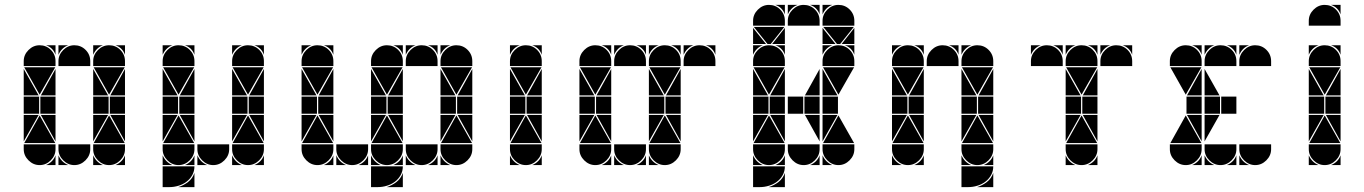

<svg xmlns="http://www.w3.org/2000/svg" viewBox="-20 -677 5578 785"><path d="M284 -492Q311 -492 330 -473Q349 -454 349 -427V-407H219V-427Q219 -453 238.5 -472.5Q258 -492 284 -492ZM142 -492Q169 -492 188 -473Q207 -454 207 -427V-407H77V-427Q77 -453 96.5 -472.5Q116 -492 142 -492ZM426 -492Q453 -492 472 -473Q491 -454 491 -427V-407H361V-427Q361 -453 380.5 -472.5Q400 -492 426 -492ZM426 -2Q400 -2 380.5 -21.5Q361 -41 361 -67V-87H491V-67Q491 -41 471.5 -21.5Q452 -2 426 -2ZM142 -2Q116 -2 96.5 -21.5Q77 -41 77 -67V-87H207V-67Q207 -41 187.5 -21.5Q168 -2 142 -2ZM284 -2Q258 -2 238.5 -21.5Q219 -41 219 -67V-87H349V-67Q349 -41 329.5 -21.5Q310 -2 284 -2ZM363 -92 426 -205 490 -92ZM79 -92 142 -205 206 -92ZM206 -402 142 -290 79 -402ZM490 -402 426 -290 363 -402ZM424 -212H361V-282H424ZM140 -212H77V-282H140ZM491 -212H429V-282H491ZM207 -212H145V-282H207ZM77 -287V-395L138 -287ZM361 -287V-395L422 -287ZM361 -207H422L361 -99ZM77 -207H138L77 -99ZM207 -287H147L207 -395ZM491 -207V-99L431 -207ZM207 -207V-99L147 -207ZM491 -287H431L491 -395ZM219 -42Q231 -14 259 -2H219ZM361 -42Q373 -14 401 -2H361ZM361 -492H401Q387 -487 377 -477Q367 -467 361 -453ZM168 -2Q182 -8 192 -18Q202 -28 207 -42V-2ZM219 -492H259Q245 -487 235 -477Q225 -467 219 -453ZM452 -2Q466 -8 476 -18Q486 -28 491 -42V-2ZM491 -492V-453Q481 -482 452 -492ZM207 -492V-453Q197 -482 168 -492Z M710 -492Q737 -492 756 -473Q775 -454 775 -427V-407H645V-427Q645 -453 664.5 -472.5Q684 -492 710 -492ZM994 -492Q1021 -492 1040 -473Q1059 -454 1059 -427V-407H929V-427Q929 -453 948.5 -472.5Q968 -492 994 -492ZM994 -2Q968 -2 948.5 -21.5Q929 -41 929 -67V-87H1059V-67Q1059 -41 1039.5 -21.5Q1020 -2 994 -2ZM710 -2Q684 -2 664.5 -21.5Q645 -41 645 -67V-87H775V-67Q775 -41 755.5 -21.5Q736 -2 710 -2ZM852 -2Q826 -2 806.5 -21.5Q787 -41 787 -67V-87H917V-67Q917 -41 897.5 -21.5Q878 -2 852 -2ZM931 -92 994 -205 1058 -92ZM647 -92 710 -205 774 -92ZM774 -402 710 -290 647 -402ZM1058 -402 994 -290 931 -402ZM992 -212H929V-282H992ZM708 -212H645V-282H708ZM1059 -212H997V-282H1059ZM775 -212H713V-282H775ZM645 -287V-395L706 -287ZM929 -287V-395L990 -287ZM929 -207H990L929 -99ZM645 -207H706L645 -99ZM775 -287H715L775 -395ZM1059 -207V-99L999 -207ZM775 -207V-99L715 -207ZM1059 -287H999L1059 -395ZM787 -42Q799 -14 827 -2H787ZM929 -42Q941 -14 969 -2H929ZM929 -492H969Q955 -487 945 -477Q935 -467 929 -453ZM645 -492H685Q671 -487 661 -477Q651 -467 645 -453ZM736 -2Q750 -8 760 -18Q770 -28 775 -42V-2ZM1020 -2Q1034 -8 1044 -18Q1054 -28 1059 -42V-2ZM1059 -492V-453Q1049 -482 1020 -492ZM775 -492V-453Q765 -482 736 -492ZM645 3H775Q775 23 766 39Q757 55 742.5 66Q728 77 709.5 82.5Q691 88 673 88H645ZM709 88Q731 81 749 67Q767 53 775 30V88ZM645 -42Q657 -14 685 -2H645Z M1278 -492Q1305 -492 1324 -473Q1343 -454 1343 -427V-407H1213V-427Q1213 -453 1232.5 -472.5Q1252 -492 1278 -492ZM1562 -492Q1589 -492 1608 -473Q1627 -454 1627 -427V-407H1497V-427Q1497 -453 1516.5 -472.5Q1536 -492 1562 -492ZM1497 3H1627Q1627 23 1618 39Q1609 55 1594.5 66Q1580 77 1561.5 82.5Q1543 88 1525 88H1497ZM1562 -2Q1536 -2 1516.5 -21.5Q1497 -41 1497 -67V-87H1627V-67Q1627 -41 1607.5 -21.5Q1588 -2 1562 -2ZM1278 -2Q1252 -2 1232.5 -21.5Q1213 -41 1213 -67V-87H1343V-67Q1343 -41 1323.5 -21.5Q1304 -2 1278 -2ZM1420 -2Q1394 -2 1374.5 -21.5Q1355 -41 1355 -67V-87H1485V-67Q1485 -41 1465.5 -21.5Q1446 -2 1420 -2ZM1499 -92 1562 -205 1626 -92ZM1215 -92 1278 -205 1342 -92ZM1342 -402 1278 -290 1215 -402ZM1626 -402 1562 -290 1499 -402ZM1560 -212H1497V-282H1560ZM1276 -212H1213V-282H1276ZM1627 -212H1565V-282H1627ZM1343 -212H1281V-282H1343ZM1213 -287V-395L1274 -287ZM1497 -287V-395L1558 -287ZM1497 -207H1558L1497 -99ZM1213 -207H1274L1213 -99ZM1343 -287H1283L1343 -395ZM1627 -207V-99L1567 -207ZM1343 -207V-99L1283 -207ZM1627 -287H1567L1627 -395ZM1561 88Q1583 81 1601 67Q1619 53 1627 30V88ZM1355 -42Q1367 -14 1395 -2H1355ZM1639 -42Q1651 -14 1679 -2H1639ZM1304 -2Q1318 -8 1328 -18Q1338 -28 1343 -42V-2ZM1446 -2Q1460 -8 1470 -18Q1480 -28 1485 -42V-2ZM1627 -492V-453Q1617 -482 1588 -492ZM1343 -492V-453Q1333 -482 1304 -492ZM1704 -492Q1731 -492 1750 -473Q1769 -454 1769 -427V-407H1639V-427Q1639 -453 1658.5 -472.5Q1678 -492 1704 -492ZM1846 -492Q1873 -492 1892 -473Q1911 -454 1911 -427V-407H1781V-427Q1781 -453 1800.5 -472.5Q1820 -492 1846 -492ZM1846 -2Q1820 -2 1800.5 -21.5Q1781 -41 1781 -67V-87H1911V-67Q1911 -41 1891.5 -21.5Q1872 -2 1846 -2ZM1704 -2Q1678 -2 1658.5 -21.5Q1639 -41 1639 -67V-87H1769V-67Q1769 -41 1749.5 -21.5Q1730 -2 1704 -2ZM1783 -92 1846 -205 1910 -92ZM1910 -402 1846 -290 1783 -402ZM1844 -212H1781V-282H1844ZM1911 -212H1849V-282H1911ZM1781 -287V-395L1842 -287ZM1781 -207H1842L1781 -99ZM1911 -207V-99L1851 -207ZM1911 -287H1851L1911 -395ZM1781 -42Q1793 -14 1821 -2H1781ZM1781 -492H1821Q1807 -487 1797 -477Q1787 -467 1781 -453ZM1730 -2Q1744 -8 1754 -18Q1764 -28 1769 -42V-2ZM1769 -492V-453Q1759 -482 1730 -492ZM1213 -492H1253Q1239 -487 1229 -477Q1219 -467 1213 -453ZM1639 -492H1679Q1665 -487 1655 -477Q1645 -467 1639 -453ZM1497 -42Q1509 -14 1537 -2H1497ZM1588 -2Q1602 -8 1612 -18Q1622 -28 1627 -42V-2Z M2130 -492Q2157 -492 2176 -473Q2195 -454 2195 -427V-407H2065V-427Q2065 -453 2084.5 -472.5Q2104 -492 2130 -492ZM2130 -2Q2104 -2 2084.5 -21.5Q2065 -41 2065 -67V-87H2195V-67Q2195 -41 2175.5 -21.5Q2156 -2 2130 -2ZM2067 -92 2130 -205 2194 -92ZM2194 -402 2130 -290 2067 -402ZM2128 -212H2065V-282H2128ZM2195 -212H2133V-282H2195ZM2065 -287V-395L2126 -287ZM2065 -207H2126L2065 -99ZM2195 -287H2135L2195 -395ZM2195 -207V-99L2135 -207ZM2065 -42Q2077 -14 2105 -2H2065ZM2065 -492H2105Q2091 -487 2081 -477Q2071 -467 2065 -453ZM2156 -2Q2170 -8 2180 -18Q2190 -28 2195 -42V-2ZM2195 -492V-453Q2185 -482 2156 -492Z M2556 -492Q2583 -492 2602 -473Q2621 -454 2621 -427V-407H2491V-427Q2491 -453 2510.5 -472.5Q2530 -492 2556 -492ZM2414 -492Q2441 -492 2460 -473Q2479 -454 2479 -427V-407H2349V-427Q2349 -453 2368.5 -472.5Q2388 -492 2414 -492ZM2698 -492Q2725 -492 2744 -473Q2763 -454 2763 -427V-407H2633V-427Q2633 -453 2652.5 -472.5Q2672 -492 2698 -492ZM2698 -2Q2672 -2 2652.5 -21.5Q2633 -41 2633 -67V-87H2763V-67Q2763 -41 2743.5 -21.5Q2724 -2 2698 -2ZM2414 -2Q2388 -2 2368.5 -21.5Q2349 -41 2349 -67V-87H2479V-67Q2479 -41 2459.5 -21.5Q2440 -2 2414 -2ZM2556 -2Q2530 -2 2510.5 -21.5Q2491 -41 2491 -67V-87H2621V-67Q2621 -41 2601.5 -21.5Q2582 -2 2556 -2ZM2635 -92 2698 -205 2762 -92ZM2351 -92 2414 -205 2478 -92ZM2478 -402 2414 -290 2351 -402ZM2762 -402 2698 -290 2635 -402ZM2696 -212H2633V-282H2696ZM2412 -212H2349V-282H2412ZM2763 -212H2701V-282H2763ZM2479 -212H2417V-282H2479ZM2349 -287V-395L2410 -287ZM2633 -287V-395L2694 -287ZM2633 -207H2694L2633 -99ZM2349 -207H2410L2349 -99ZM2479 -287H2419L2479 -395ZM2763 -207V-99L2703 -207ZM2479 -207V-99L2419 -207ZM2763 -287H2703L2763 -395ZM2491 -42Q2503 -14 2531 -2H2491ZM2633 -42Q2645 -14 2673 -2H2633ZM2633 -492H2673Q2659 -487 2649 -477Q2639 -467 2633 -453ZM2582 -2Q2596 -8 2606 -18Q2616 -28 2621 -42V-2ZM2440 -2Q2454 -8 2464 -18Q2474 -28 2479 -42V-2ZM2491 -492H2531Q2517 -487 2507 -477Q2497 -467 2491 -453ZM2621 -492V-453Q2611 -482 2582 -492ZM2479 -492V-453Q2469 -482 2440 -492ZM2840 -492Q2867 -492 2886 -473Q2905 -454 2905 -427V-407H2775V-427Q2775 -453 2794.5 -472.5Q2814 -492 2840 -492ZM2775 -492H2815Q2801 -487 2791 -477Q2781 -467 2775 -453ZM2905 -492V-453Q2895 -482 2866 -492ZM2763 -492V-453Q2753 -482 2724 -492Z M3266 -657Q3293 -657 3312 -638Q3331 -619 3331 -592V-572H3201V-592Q3201 -618 3220.5 -637.5Q3240 -657 3266 -657ZM3124 -492Q3151 -492 3170 -473Q3189 -454 3189 -427V-407H3059V-427Q3059 -453 3078.5 -472.5Q3098 -492 3124 -492ZM3124 -657Q3151 -657 3170 -638Q3189 -619 3189 -592V-572H3059V-592Q3059 -618 3078.5 -637.5Q3098 -657 3124 -657ZM3408 -492Q3435 -492 3454 -473Q3473 -454 3473 -427V-407H3343V-427Q3343 -453 3362.5 -472.5Q3382 -492 3408 -492ZM3408 -657Q3435 -657 3454 -638Q3473 -619 3473 -592V-572H3343V-592Q3343 -618 3362.5 -637.5Q3382 -657 3408 -657ZM3408 -2Q3382 -2 3362.5 -21.5Q3343 -41 3343 -67V-87H3473V-67Q3473 -41 3453.5 -21.5Q3434 -2 3408 -2ZM3124 -2Q3098 -2 3078.5 -21.5Q3059 -41 3059 -67V-87H3189V-67Q3189 -41 3169.5 -21.5Q3150 -2 3124 -2ZM3266 -2Q3240 -2 3220.5 -21.5Q3201 -41 3201 -67V-87H3331V-67Q3331 -41 3311.5 -21.5Q3292 -2 3266 -2ZM3345 -92 3408 -205 3472 -92ZM3061 -92 3124 -205 3188 -92ZM3188 -402 3124 -290 3061 -402ZM3472 -402 3408 -290 3345 -402ZM3187 -567 3131 -497H3118L3062 -567ZM3471 -567 3415 -497H3402L3346 -567ZM3406 -212H3343V-282H3406ZM3122 -212H3059V-282H3122ZM3331 -212H3269V-282H3331ZM3189 -212H3127V-282H3189ZM3059 -287V-395L3120 -287ZM3343 -287V-395L3404 -287ZM3343 -207H3404L3343 -99ZM3059 -207H3120L3059 -99ZM3189 -287H3129L3189 -395ZM3331 -207V-99L3271 -207ZM3331 -287H3271L3331 -395ZM3189 -207V-99L3129 -207ZM3343 -497V-563L3396 -497ZM3059 -497V-563L3112 -497ZM3189 -497H3137L3189 -563ZM3473 -497H3421L3473 -563ZM3059 -42Q3071 -14 3099 -2H3059ZM3343 -42Q3355 -14 3383 -2H3343ZM3343 -492H3383Q3369 -487 3359 -477Q3349 -467 3343 -453ZM3292 -2Q3306 -8 3316 -18Q3326 -28 3331 -42V-2ZM3343 -657H3383Q3369 -652 3359 -642Q3349 -632 3343 -618ZM3059 -492H3099Q3085 -487 3075 -477Q3065 -467 3059 -453ZM3150 -2Q3164 -8 3174 -18Q3184 -28 3189 -42V-2ZM3201 -657H3241Q3227 -652 3217 -642Q3207 -632 3201 -618ZM3331 -657V-618Q3321 -647 3292 -657ZM3473 -492V-453Q3463 -482 3434 -492ZM3189 -492V-453Q3179 -482 3150 -492ZM3189 -657V-618Q3179 -647 3150 -657ZM3059 3H3189Q3189 23 3180 39Q3171 55 3156.5 66Q3142 77 3123.5 82.5Q3105 88 3087 88H3059ZM3123 88Q3145 81 3163 67Q3181 53 3189 30V88ZM3264 -212H3201V-282H3264Z M3834 -492Q3861 -492 3880 -473Q3899 -454 3899 -427V-407H3769V-427Q3769 -453 3788.5 -472.5Q3808 -492 3834 -492ZM3692 -492Q3719 -492 3738 -473Q3757 -454 3757 -427V-407H3627V-427Q3627 -453 3646.5 -472.5Q3666 -492 3692 -492ZM3976 -492Q4003 -492 4022 -473Q4041 -454 4041 -427V-407H3911V-427Q3911 -453 3930.5 -472.5Q3950 -492 3976 -492ZM3976 -2Q3950 -2 3930.5 -21.5Q3911 -41 3911 -67V-87H4041V-67Q4041 -41 4021.5 -21.5Q4002 -2 3976 -2ZM3692 -2Q3666 -2 3646.5 -21.5Q3627 -41 3627 -67V-87H3757V-67Q3757 -41 3737.5 -21.5Q3718 -2 3692 -2ZM3913 -92 3976 -205 4040 -92ZM3629 -92 3692 -205 3756 -92ZM3756 -402 3692 -290 3629 -402ZM4040 -402 3976 -290 3913 -402ZM3974 -212H3911V-282H3974ZM3690 -212H3627V-282H3690ZM4041 -212H3979V-282H4041ZM3757 -212H3695V-282H3757ZM3627 -287V-395L3688 -287ZM3911 -287V-395L3972 -287ZM3911 -207H3972L3911 -99ZM3627 -207H3688L3627 -99ZM3757 -287H3697L3757 -395ZM4041 -207V-99L3981 -207ZM3757 -207V-99L3697 -207ZM4041 -287H3981L4041 -395ZM3627 -42Q3639 -14 3667 -2H3627ZM3911 -42Q3923 -14 3951 -2H3911ZM3911 -492H3951Q3937 -487 3927 -477Q3917 -467 3911 -453ZM3627 -492H3667Q3653 -487 3643 -477Q3633 -467 3627 -453ZM3718 -2Q3732 -8 3742 -18Q3752 -28 3757 -42V-2ZM4002 -2Q4016 -8 4026 -18Q4036 -28 4041 -42V-2ZM3899 -492V-453Q3889 -482 3860 -492ZM3757 -492V-453Q3747 -482 3718 -492ZM3911 3H4041Q4041 23 4032 39Q4023 55 4008.5 66Q3994 77 3975.5 82.5Q3957 88 3939 88H3911ZM3975 88Q3997 81 4015 67Q4033 53 4041 30V88Z M4402 -492Q4429 -492 4448 -473Q4467 -454 4467 -427V-407H4337V-427Q4337 -453 4356.5 -472.5Q4376 -492 4402 -492ZM4402 -2Q4376 -2 4356.5 -21.5Q4337 -41 4337 -67V-87H4467V-67Q4467 -41 4447.5 -21.5Q4428 -2 4402 -2ZM4339 -92 4402 -205 4466 -92ZM4466 -402 4402 -290 4339 -402ZM4400 -212H4337V-282H4400ZM4467 -212H4405V-282H4467ZM4337 -287V-395L4398 -287ZM4337 -207H4398L4337 -99ZM4467 -207V-99L4407 -207ZM4467 -287H4407L4467 -395ZM4337 -42Q4349 -14 4377 -2H4337ZM4428 -2Q4442 -8 4452 -18Q4462 -28 4467 -42V-2ZM4337 -492H4377Q4363 -487 4353 -477Q4343 -467 4337 -453ZM4467 -492V-453Q4457 -482 4428 -492ZM4260 -492Q4287 -492 4306 -473Q4325 -454 4325 -427V-407H4195V-427Q4195 -453 4214.5 -472.5Q4234 -492 4260 -492ZM4544 -492Q4571 -492 4590 -473Q4609 -454 4609 -427V-407H4479V-427Q4479 -453 4498.5 -472.5Q4518 -492 4544 -492ZM4479 -492H4519Q4505 -487 4495 -477Q4485 -467 4479 -453ZM4325 -492V-453Q4315 -482 4286 -492ZM4195 -492H4235Q4221 -487 4211 -477Q4201 -467 4195 -453ZM4609 -492V-453Q4599 -482 4570 -492Z M4970 -492Q4997 -492 5016 -473Q5035 -454 5035 -427V-407H4905V-427Q4905 -453 4924.5 -472.5Q4944 -492 4970 -492ZM4828 -492Q4855 -492 4874 -473Q4893 -454 4893 -427V-407H4763V-427Q4763 -453 4782.5 -472.5Q4802 -492 4828 -492ZM5112 -492Q5139 -492 5158 -473Q5177 -454 5177 -427V-407H5047V-427Q5047 -453 5066.5 -472.5Q5086 -492 5112 -492ZM5112 -2Q5086 -2 5066.5 -21.5Q5047 -41 5047 -67V-87H5177V-67Q5177 -41 5157.5 -21.5Q5138 -2 5112 -2ZM4828 -2Q4802 -2 4782.5 -21.5Q4763 -41 4763 -67V-87H4893V-67Q4893 -41 4873.5 -21.5Q4854 -2 4828 -2ZM4970 -2Q4944 -2 4924.5 -21.5Q4905 -41 4905 -67V-87H5035V-67Q5035 -41 5015.5 -21.5Q4996 -2 4970 -2ZM4765 -92 4828 -205 4892 -92ZM4892 -402 4828 -290 4765 -402ZM4968 -212H4905V-282H4968ZM5035 -212H4973V-282H5035ZM4893 -212H4831V-282H4893ZM4893 -287H4833L4893 -395ZM4893 -207V-99L4833 -207ZM4905 -42Q4917 -14 4945 -2H4905ZM5047 -42Q5059 -14 5087 -2H5047ZM5047 -492H5087Q5073 -487 5063 -477Q5053 -467 5047 -453ZM4996 -2Q5010 -8 5020 -18Q5030 -28 5035 -42V-2ZM4854 -2Q4868 -8 4878 -18Q4888 -28 4893 -42V-2ZM4905 -492H4945Q4931 -487 4921 -477Q4911 -467 4905 -453ZM5035 -492V-453Q5025 -482 4996 -492ZM4893 -492V-453Q4883 -482 4854 -492ZM4905 -287V-395L4966 -287ZM4905 -207H4966L4905 -99Z M5396 -492Q5423 -492 5442 -473Q5461 -454 5461 -427V-407H5331V-427Q5331 -453 5350.5 -472.5Q5370 -492 5396 -492ZM5396 -657Q5423 -657 5442 -638Q5461 -619 5461 -592V-572H5331V-592Q5331 -618 5350.5 -637.5Q5370 -657 5396 -657ZM5396 -2Q5370 -2 5350.5 -21.5Q5331 -41 5331 -67V-87H5461V-67Q5461 -41 5441.5 -21.5Q5422 -2 5396 -2ZM5333 -92 5396 -205 5460 -92ZM5460 -402 5396 -290 5333 -402ZM5394 -212H5331V-282H5394ZM5461 -212H5399V-282H5461ZM5331 -287V-395L5392 -287ZM5331 -207H5392L5331 -99ZM5461 -287H5401L5461 -395ZM5461 -207V-99L5401 -207ZM5331 -42Q5343 -14 5371 -2H5331ZM5331 -492H5371Q5357 -487 5347 -477Q5337 -467 5331 -453ZM5422 -2Q5436 -8 5446 -18Q5456 -28 5461 -42V-2ZM5461 -492V-453Q5451 -482 5422 -492ZM5461 -657V-618Q5451 -647 5422 -657Z"/></svg>

Font: CAT DyFa
Style: Regular
Weight: 400
Designer: Peter Wiegel
Foundry: Peter Wiegel
Version: Version 1.001; ttfautohint (v1.3)